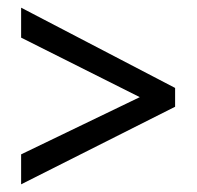

<svg xmlns="http://www.w3.org/2000/svg" viewBox="-20 -607 512 500"><path d="M35 -205V-127L436 -329V-378L35 -587V-509L344 -354Z"/></svg>

Font: Noto Sans Sinhala Condensed
Style: Regular
Weight: 400
Width: 3
Designer: Jelle Bosma - Monotype Design Team
Foundry: Monotype Imaging Inc.
Version: Version 2.006